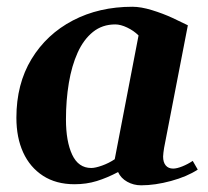

<svg xmlns="http://www.w3.org/2000/svg" viewBox="-20 -538 623 574"><path d="M402 16Q379.4 16 360.4 5.4Q341.4 -5.2 333 -23.6Q300.4 -6.4 269.4 3.2Q238.4 12.8 202.8 12.8Q147.6 12.8 108.6 -12.5Q69.6 -37.8 49.3 -82.2Q29 -126.6 29 -186Q29 -287 74.2 -361.4Q119.4 -435.8 197.8 -476.8Q276.2 -517.8 375.8 -517.8Q401.4 -517.8 434.3 -507.7Q467.2 -497.6 496.2 -484.2L541.6 -462.4L470.6 -96Q469.6 -89 468.6 -82Q467.6 -75 467.6 -70Q467.6 -52.8 475.5 -43.4Q483.4 -34 497.6 -34Q508.6 -34 524.9 -40.5Q541.2 -47 556.2 -57L571.2 -31Q539.2 -10 491.4 3Q443.6 16 402 16ZM252.8 -35.8Q265 -35.8 285.2 -43Q305.4 -50.2 323 -62L394.2 -432Q380 -446.2 360.3 -455.6Q340.6 -465 324.6 -465Q285.8 -465 257.8 -442.4Q229.8 -419.8 212.1 -380.6Q194.4 -341.4 185.8 -290Q177.2 -238.6 177.2 -181Q177.2 -115.2 195.8 -75.5Q214.4 -35.8 252.8 -35.8Z"/></svg>

Font: Wittgenstein
Style: Italic
Weight: 400
Italic angle: -11°
Designer: Jörg Drees
Foundry: Jörg Drees
Version: Version 1.500